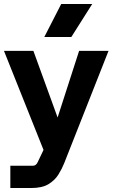

<svg xmlns="http://www.w3.org/2000/svg" viewBox="-20 -746 568 966"><path d="M32 200V88H145Q154 88 160.5 82.5Q167 77 170 69L255 -109L378 -490H526L303 75Q292 103 274 132Q256 161 224 180.5Q192 200 137 200ZM218 56 0 -490H148L297 -80ZM203 -560 288 -726H444L339 -560Z"/></svg>

Font: SUSE Thin
Style: Bold
Weight: 700
Version: Version 1.000